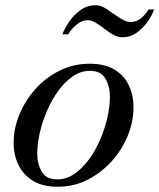

<svg xmlns="http://www.w3.org/2000/svg" viewBox="-20 -698 608 732"><path d="M200 14Q143 14 106 -8.5Q69 -31 50.5 -69Q32 -107 32 -154Q32 -208 54 -261.5Q76 -315 115.5 -359Q155 -403 208 -429Q261 -455 322 -455Q379 -455 416 -433Q453 -411 471 -373Q489 -335 489 -289Q489 -235 467.5 -181.5Q446 -128 406.5 -84Q367 -40 314.5 -13Q262 14 200 14ZM198 -14Q233 -14 263.5 -35Q294 -56 319 -90Q344 -124 362 -166Q380 -208 389.5 -250Q399 -292 399 -328Q399 -370 381.5 -399Q364 -428 323 -428Q288 -428 257.5 -407Q227 -386 202 -351.5Q177 -317 159 -275Q141 -233 131.5 -190.5Q122 -148 122 -113Q122 -72 139.5 -43Q157 -14 198 -14ZM449 -556Q431 -556 416 -563.5Q401 -571 391 -579L365 -598Q351 -608 339 -614.5Q327 -621 314 -621Q291 -621 270.5 -603Q250 -585 240 -567H218Q225 -587 242 -613Q259 -639 285.5 -658.5Q312 -678 343 -678Q361 -678 376.5 -669.5Q392 -661 400 -654L433 -632Q440 -627 453 -620.5Q466 -614 479 -614Q499 -614 517 -628Q535 -642 546 -662H568Q549 -615 516.5 -585.5Q484 -556 449 -556Z"/></svg>

Font: Baskervville Medium
Style: Italic
Weight: 500
Italic angle: -18°
Version: Version 1.100